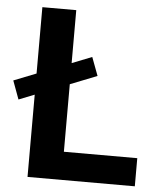

<svg xmlns="http://www.w3.org/2000/svg" viewBox="-71 -754 667 799"><g transform="rotate(5 262.0 -354.5)"><path d="M298.6 -520.7 -20.3 -394.8 8.1 -317.7 327.4 -443.9ZM521.9 -117.5H215.3V-709.1H73.7V0H521.9Z"/></g></svg>

Font: Estedad VF
Style: Regular
Weight: 100
Designer: Amin Abedi
Version: Version 7.3